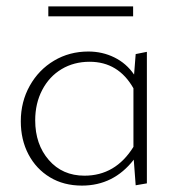

<svg xmlns="http://www.w3.org/2000/svg" viewBox="-20 -576 565 600"><path d="M396 -525H131V-556H396ZM439 -414V-3L404 3L398 -77Q335 4 236 4Q179 4 136 -22Q93 -48 69 -93.5Q45 -139 45 -197Q45 -258 73 -308Q101 -358 149 -386.5Q197 -415 256 -415Q300 -415 337.5 -396.5Q375 -378 399 -343L404 -407ZM397 -117V-300Q350 -383 260 -383Q211 -383 172.5 -360Q134 -337 112 -295Q90 -253 90 -200Q90 -125 132.5 -76Q175 -27 244 -27Q341 -27 397 -117Z"/></svg>

Font: Ysabeau Infant Light
Style: Regular
Weight: 300
Designer: Christian Thalmann (Catharsis Fonts)
Version: Version 0.003